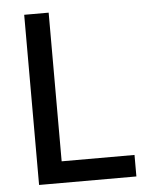

<svg xmlns="http://www.w3.org/2000/svg" viewBox="-50 -722 602 764"><g transform="rotate(-5 250.5 -340.0)"><path d="M75.2 -679.7H172.9V-85.9H463.9V0H75.2Z"/></g></svg>

Font: Inder
Style: Regular
Weight: 400
Designer: Irina Smirnova
Foundry: Irina Smirnova
Version: Version 1.001